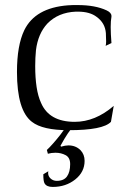

<svg xmlns="http://www.w3.org/2000/svg" viewBox="-20 -504 517 758"><path d="M251 10Q148 10 106 -23Q47 -68 47 -220Q47 -325 76 -385Q119 -473 248 -483Q259 -484 268.5 -484Q278 -484 287 -484Q356 -484 401 -463Q420 -454 420 -441V-438Q417 -422 417 -397Q417 -372 420 -334L397 -323Q399 -329 399 -341Q399 -347 398.5 -355Q398 -363 398 -373Q395 -413 362 -437Q335 -458 288 -458H279Q210 -455 167 -411Q130 -371 122 -306Q119 -276 119 -243Q119 -197 124.5 -160.5Q130 -124 142 -98Q174 -23 275 -23Q356 -23 429 -86L418 -23Q387 10 251 10ZM188 234Q164 234 156 220Q151 212 151 184L171 172Q170 174 170 179Q170 192 180 201Q190 210 204 210Q232 210 244.5 192.5Q257 175 257 144Q257 118 239 108.5Q221 99 199 99Q191 99 183.5 100Q176 101 169 103L165 88Q174 80 189.5 62.5Q205 45 219 27Q233 9 237 0H266Q260 5 248 22.5Q236 40 219 71V72Q219 73 221 75Q238 70 250 70Q279 70 298 89Q314 106 314 131Q314 175 277 204.5Q240 234 188 234Z"/></svg>

Font: Gideon Roman
Style: Regular
Weight: 400
Designer: Robert E. Leuschke
Foundry: Robert E. Leuschke
Version: Version 2.010